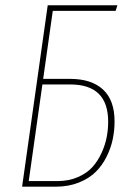

<svg xmlns="http://www.w3.org/2000/svg" viewBox="-20 -701 506 721"><path d="M414.1 -660.2H178.2L142.1 -404.8H243.2Q323.7 -404.8 366.9 -364.7Q410.2 -324.7 410.2 -245.1Q410.2 -210.9 403.3 -178Q396.5 -145 380.1 -112.3Q363.8 -79.6 339.1 -55.2Q314.5 -30.8 275.9 -15.4Q237.3 0 189 0H63L159.2 -681.2H420.9ZM244.1 -383.8H139.2L87.9 -21H195.8Q238.3 -21 272.5 -35.9Q306.6 -50.8 327.4 -74Q348.1 -97.2 361.8 -127.7Q375.5 -158.2 380.9 -187Q386.2 -215.8 386.2 -244.1Q386.2 -383.8 244.1 -383.8Z"/></svg>

Font: Fira Sans Compressed Thin
Style: Italic
Weight: 100
Width: 3
Italic angle: -8°
Designer: Carrois Corporate & Edenspiekermann AG
Foundry: Carrois Corporate GbR & Edenspiekermann AG
Version: Version 4.203;PS 004.203;hotconv 1.0.88;makeotf.lib2.5.64775